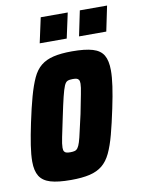

<svg xmlns="http://www.w3.org/2000/svg" viewBox="-80 -735 587 798"><g transform="rotate(-10 214.0 -336.0)"><path d="M155 8Q100 8 68.5 -1.5Q37 -11 23 -33.5Q9 -56 9 -95Q9 -124 15 -163.5Q21 -203 32 -255Q45 -317 57.5 -362Q70 -407 84 -437.5Q98 -468 119.5 -485.5Q141 -503 173 -510.5Q205 -518 251 -518Q306 -518 338 -508.5Q370 -499 383.5 -476Q397 -453 397 -412Q397 -384 391.5 -345.5Q386 -307 375 -255Q362 -193 350 -148Q338 -103 323.5 -72.5Q309 -42 287.5 -24.5Q266 -7 234 0.5Q202 8 155 8ZM172 -106Q183 -106 190.5 -108Q198 -110 203.5 -117.5Q209 -125 214 -141Q219 -157 225 -185Q231 -213 241 -255Q251 -307 257 -336.5Q263 -366 263 -380Q263 -391 259.5 -396Q256 -401 250 -402.5Q244 -404 234 -404Q220 -404 212 -400.5Q204 -397 198 -383Q192 -369 184.5 -338.5Q177 -308 166 -255Q155 -203 149 -174Q143 -145 143 -130Q143 -119 146.5 -114Q150 -109 156.5 -107.5Q163 -106 172 -106ZM291 -574 313 -680H428L406 -574ZM125 -574 148 -680H262L239 -574Z"/></g></svg>

Font: Saira Condensed ExtraBold
Style: Italic
Weight: 800
Width: 3
Italic angle: -12°
Designer: Hector Gatti with collaboration of the Omnibus-Type team
Foundry: Omnibus-Type
Version: Version 1.101